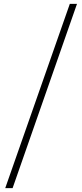

<svg xmlns="http://www.w3.org/2000/svg" viewBox="-20 -760 425 990"><path d="M7 210 340 -740H377L45 210Z"/></svg>

Font: Georama Extended ExtraLight
Style: Regular
Weight: 200
Width: 7
Designer: Jean-Baptiste Levee
Foundry: Production Type
Version: Version 1.000